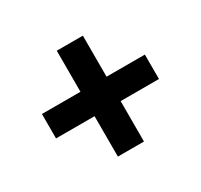

<svg xmlns="http://www.w3.org/2000/svg" viewBox="-113 -671 826 790"><g transform="rotate(-30 300.0 -275.5)"><path d="M238 -216H55V-332H238V-527H362V-332H544V-216H362V-24H238Z"/></g></svg>

Font: JuliaMono
Style: Bold
Weight: 700
Monospace: yes
Designer: cormullion
Foundry: corm
Version: Version 0.055; ttfautohint (v1.8.4)